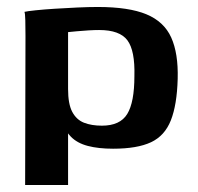

<svg xmlns="http://www.w3.org/2000/svg" viewBox="-20 -423 566 550"><path d="M52 107 53 -320Q53 -345 52.5 -365Q52 -385 50 -389Q58 -391 82 -393.5Q106 -396 137.5 -398Q169 -400 201.5 -401.5Q234 -403 260 -403Q349 -403 399.5 -382Q450 -361 470.5 -315.5Q491 -270 489 -197Q487 -123 469.5 -78.5Q452 -34 412.5 -15.5Q373 3 304 3Q262 3 231.5 -5Q201 -13 183 -31.5Q165 -50 157 -79L175 -89V107ZM272 -63Q324 -63 344.5 -96.5Q365 -130 365 -205Q367 -278 345 -307.5Q323 -337 264 -337Q251 -337 234 -336Q217 -335 201 -333.5Q185 -332 175 -331V-168Q175 -125 187 -102.5Q199 -80 220.5 -71.5Q242 -63 272 -63Z"/></svg>

Font: Genos SemiBold
Style: Regular
Weight: 600
Designer: Robert E. Leuschke
Foundry: Robert E. Leuschke
Version: Version 1.010